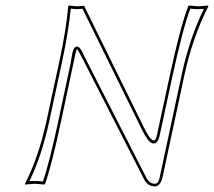

<svg xmlns="http://www.w3.org/2000/svg" viewBox="-20 -668 777 698"><path d="M195.8 -444.8Q221.2 -563.5 228 -645L230.5 -647.9Q231.9 -647.9 261.2 -645Q261.2 -645 285.6 -647L503.9 -203.1Q535.6 -139.2 546.9 -164.6Q549.3 -170.4 550.8 -178.2L597.7 -395Q635.7 -571.3 664.1 -645L666.5 -647.9Q668.5 -647.9 701.2 -645L736.8 -647.9L737.3 -645Q680.7 -533.7 650.4 -395L570.3 -21Q562.5 8.8 543 9.8Q517.6 8.8 504.9 -14.2L279.8 -455.1Q262.7 -488.3 260.3 -488.8Q257.3 -489.3 252.9 -466.3Q249 -447.8 247.1 -439L202.6 -230Q168 -67.4 144 0L141.6 2.9Q139.6 2.9 106.9 0L71.3 2.9L70.8 0Q120.1 -95.2 149.4 -230ZM205.6 -442.9 159.2 -228Q131.3 -99.6 86.9 -9.3Q97.7 -10.3 106.9 -9.8Q124 -9.8 136.2 -8.3Q159.7 -76.7 192.9 -231.9L237.3 -440.9Q238.3 -446.3 240.2 -459Q245.6 -497.1 257.8 -498.5Q259.8 -498.5 262.2 -498.5Q271.5 -496.6 283.2 -471.2Q286.6 -463.9 288.6 -459.5L513.7 -18.6Q524.4 -0.5 543 0Q555.2 0 560.1 -21Q560.5 -22.5 560.5 -22.9L640.6 -397Q668.9 -528.8 721.2 -635.7Q710.4 -634.8 701.2 -634.8Q684.1 -634.8 671.9 -636.7Q644 -562 607.4 -393.1L560.5 -175.8Q553.7 -145 537.6 -146.5Q535.6 -146.5 534.2 -147Q518.6 -150.9 496.6 -195.3Q495.6 -197.3 495.1 -198.7L279.8 -636.2Q265.1 -634.8 261.2 -634.8Q250.5 -634.8 237.3 -636.7Q229.5 -555.7 205.6 -442.9Z"/></svg>

Font: Linux Biolinum Outline O
Style: Italic
Weight: 400
Italic angle: -12°
Designer: Philipp H. Poll
Foundry: Philipp H. Poll
Version: Version 0.6.2